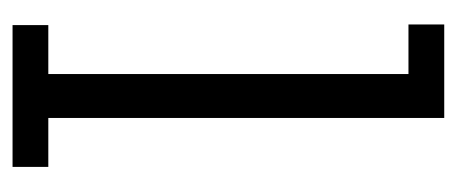

<svg xmlns="http://www.w3.org/2000/svg" viewBox="-231 -497 728 306"><g transform="rotate(90 133.0 -344.0)"><path d="M20 0V-57H98V-631H19V-688H168V-57H246V0Z"/></g></svg>

Font: Zilla Slab Regular
Style: Regular
Weight: 400
Designer: Typotheque.com
Foundry: Typotheque type foundry
Version: Version 1.0; 2017